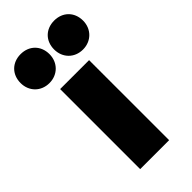

<svg xmlns="http://www.w3.org/2000/svg" viewBox="-305 -822 882 882"><g transform="rotate(-45 136.0 -381.0)"><path d="M27 -574C81 -574 121 -614 121 -668C121 -724 82 -762 27 -762C-28 -762 -67 -724 -67 -668C-67 -614 -28 -574 27 -574ZM245 -574C299 -574 339 -614 339 -668C339 -724 300 -762 245 -762C190 -762 151 -724 151 -668C151 -614 190 -574 245 -574ZM42 0H230V-520H42Z"/></g></svg>

Font: Arthouse Owned Black
Style: Regular
Weight: 900
Designer: Jeremy Tribby
Foundry: Tribby Type
Version: Version 1.000;PS 001.000;hotconv 1.0.88;makeotf.lib2.5.64775